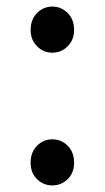

<svg xmlns="http://www.w3.org/2000/svg" viewBox="-20 -550 318 583"><path d="M139 -390Q112 -390 92.5 -409.5Q73 -429 73 -459Q73 -491 92.5 -510.5Q112 -530 139 -530Q166 -530 185.5 -510.5Q205 -491 205 -459Q205 -429 185.5 -409.5Q166 -390 139 -390ZM139 13Q112 13 92.5 -6Q73 -25 73 -56Q73 -88 92.5 -107.5Q112 -127 139 -127Q166 -127 185.5 -107.5Q205 -88 205 -56Q205 -25 185.5 -6Q166 13 139 13Z"/></svg>

Font: Source Han Sans SC
Style: Regular
Weight: 400
Designer: Ryoko NISHIZUKA 西塚涼子 (kana, bopomofo & ideographs); Paul D. Hunt (Latin, Greek & Cyrillic); Sandoll Communications 산돌커뮤니
Foundry: Adobe
Version: Version 2.002;hotconv 1.0.116;makeotfexe 2.5.65601; ttfautoh